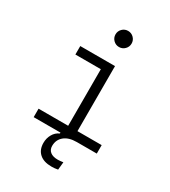

<svg xmlns="http://www.w3.org/2000/svg" viewBox="-226 -854 1038 1171"><g transform="rotate(30 293.0 -268.5)"><path d="M329.6 207Q275.4 207 245.6 180.4Q215.8 153.8 215.8 105.5Q215.8 72.8 231.2 45.7Q246.6 18.6 274.4 6.3V0H85.9V-59.6H294.4V-458H115.2V-517.6H359.9V-59.6H530.3V0H390.1Q333.5 0 302.2 26.1Q271 52.2 271 95.2Q271 122.1 289.6 136.7Q308.1 151.4 342.3 151.4Q350.6 151.4 360.4 150.4Q370.1 149.4 380.4 147.9L375 202.6Q363.3 205.1 351.3 206.1Q339.4 207 329.6 207ZM322.3 -630.4Q298.8 -630.4 282.2 -647Q265.6 -663.6 265.6 -687Q265.6 -710.4 282.2 -727.1Q298.8 -743.7 322.3 -743.7Q345.7 -743.7 362.3 -727.1Q378.9 -710.4 378.9 -687Q378.9 -663.6 362.3 -647Q345.7 -630.4 322.3 -630.4Z"/></g></svg>

Font: CaskaydiaMono NF Light
Style: Regular
Weight: 300
Designer: Aaron Bell
Foundry: Saja Typeworks
Version: Version 2111.001; ttfautohint (v1.8.4);Nerd Fonts 3.1.1